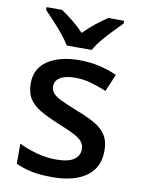

<svg xmlns="http://www.w3.org/2000/svg" viewBox="-87 -825 659 895"><g transform="rotate(10 242.5 -378.0)"><path d="M442 -153Q442 -73 384 -31.5Q326 10 222 10Q165 10 124.5 1.5Q84 -7 50 -23V-118Q86 -100 133 -87Q180 -74 225 -74Q284 -74 310.5 -92.5Q337 -111 337 -142Q337 -160 327 -174.5Q317 -189 289.5 -204Q262 -219 209 -240Q158 -261 122 -281.5Q86 -302 67.5 -330.5Q49 -359 49 -404Q49 -475 105.5 -512Q162 -549 255 -549Q305 -549 348.5 -539Q392 -529 433 -511L398 -429Q362 -444 325.5 -454.5Q289 -465 250 -465Q203 -465 178.5 -450Q154 -435 154 -409Q154 -390 165.5 -376Q177 -362 205.5 -348.5Q234 -335 284 -315Q334 -296 369.5 -276Q405 -256 423.5 -227Q442 -198 442 -153ZM184 -606Q170 -629 148 -656Q126 -683 102 -708.5Q78 -734 60 -753V-766H133Q159 -749 187.5 -726Q216 -703 242 -676Q268 -703 297 -726Q326 -749 352 -766H427V-753Q408 -734 383.5 -708.5Q359 -683 336.5 -656Q314 -629 302 -606Z"/></g></svg>

Font: Noto Sans Sora Sompeng Medium
Style: Regular
Weight: 500
Designer: Monotype Design Team. David Williams.
Foundry: Monotype Imaging Inc.
Version: Version 2.101; ttfautohint (v1.8.4.7-5d5b)